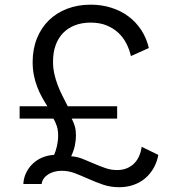

<svg xmlns="http://www.w3.org/2000/svg" viewBox="-20 -784 737 818"><path d="M487.7 13.6Q450.9 13.6 419.1 2.7Q387.3 -8.2 358 -21.4Q328.6 -34.5 300.5 -45.5Q272.3 -56.4 242.7 -56.4Q226.4 -56.4 211.8 -52.5Q197.3 -48.6 185.7 -41.4Q174.1 -34.1 166.6 -23.6Q159.1 -13.2 157.3 0H79.5Q80.5 -24.5 90.7 -46.4Q100.9 -68.2 118.2 -85.2Q135.5 -102.3 159.1 -112.5Q182.7 -122.7 210.5 -124.1Q217.7 -140 222.7 -162Q227.7 -184.1 227.7 -206.8Q227.7 -230 222 -247Q216.4 -264.1 207.7 -278.6H63.6V-331.4H181.8Q169.5 -350.5 158.2 -371.1Q146.8 -391.8 138.2 -414.8Q129.5 -437.7 124.3 -463.6Q119.1 -489.5 119.1 -519.1Q119.1 -575 137.3 -620.2Q155.5 -665.5 188.2 -697.5Q220.9 -729.5 266.4 -746.8Q311.8 -764.1 366.4 -764.1Q413.2 -764.1 454.1 -751.1Q495 -738.2 527 -714.3Q559.1 -690.5 581.6 -656.4Q604.1 -622.3 614.1 -579.5L537.7 -545Q531.8 -572.3 518.6 -598.2Q505.5 -624.1 484.5 -643.9Q463.6 -663.6 434.3 -675.7Q405 -687.7 365.9 -687.7Q328.6 -687.7 298.9 -676.1Q269.1 -664.5 248.4 -643Q227.7 -621.4 216.8 -590.7Q205.9 -560 205.9 -521.8Q205.9 -494.5 211.4 -469.8Q216.8 -445 225.7 -421.8Q234.5 -398.6 245.7 -376.4Q256.8 -354.1 268.6 -331.4H479.1V-278.6H285.5Q294.1 -262.3 298.9 -245.5Q303.6 -228.6 303.6 -206.8Q303.6 -186.4 298.9 -163.9Q294.1 -141.4 283.2 -118.2Q307.7 -116.8 331.6 -107.3Q355.5 -97.7 379.5 -87.3Q403.6 -76.8 428.2 -68.2Q452.7 -59.5 478.2 -59.5Q502.7 -59.5 521.4 -67.5Q540 -75.5 553 -89.1Q565.9 -102.7 573.4 -120.7Q580.9 -138.6 583.6 -158.6L654.5 -124.1Q649.1 -94.1 635 -68.9Q620.9 -43.6 599.5 -25.2Q578.2 -6.8 549.8 3.4Q521.4 13.6 487.7 13.6Z"/></svg>

Font: Spartan Med
Style: Regular
Weight: 500
Designer: Matt Bailey, Mirko Velimirovic
Foundry: Matt Bailey
Version: Version 1.005